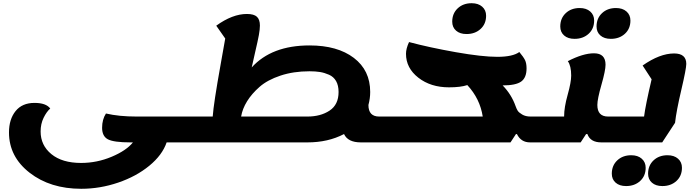

<svg xmlns="http://www.w3.org/2000/svg" viewBox="-20 -862 4339 1196"><path d="M486 314Q293 314 164.5 214Q36 114 36 -37Q36 -119 77 -170Q118 -221 195 -221Q267 -221 293 -186Q270 -166 251.5 -128Q233 -90 233 -43Q233 43 300 98Q367 153 485 153Q584 153 675.5 114.5Q767 76 808 25H793Q689 25 652.5 6Q616 -13 616 -66Q616 -118 640 -155Q721 -136 831 -136H1152Q1184 -136 1171 -55Q1158 25 1126 25H1018Q991 104 910 170.5Q829 237 716 275.5Q603 314 486 314Z M1908 -418Q1808 -418 1727 -391Q1646 -364 1597 -321Q1548 -278 1519 -231Q1490 -184 1482 -136H1895Q1977 -136 2033 -173Q2089 -210 2089 -289Q2089 -330 2073.5 -357Q2058 -384 2029.5 -396.5Q2001 -409 1973 -413.5Q1945 -418 1908 -418ZM1127 25Q1095 25 1108 -56Q1121 -136 1153 -136H1305Q1308 -178 1320 -257Q1332 -336 1356 -470Q1380 -604 1383 -622L1327 -702Q1428 -775 1518 -775Q1562 -775 1580.5 -757.5Q1599 -740 1599 -703Q1599 -679 1592.5 -643.5Q1586 -608 1570.5 -542Q1555 -476 1548 -442Q1672 -579 1908 -579Q2082 -579 2184 -501.5Q2286 -424 2286 -289Q2286 -249 2275 -208Q2275 -136 2342 -136H2427Q2459 -136 2446 -55Q2433 25 2401 25H2228Q2147 25 2123 -27Q2024 25 1895 25Z M2886 -650Q2845 -650 2821 -671Q2797 -692 2797 -727Q2797 -778 2831 -810Q2865 -842 2918 -842Q2959 -842 2983.5 -820.5Q3008 -799 3008 -764Q3008 -713 2973.5 -681.5Q2939 -650 2886 -650ZM2402 25Q2370 25 2383 -56Q2396 -136 2428 -136H2987Q2970 -247 2891 -332Q2849 -318 2777 -318Q2663 -318 2586 -378Q2509 -438 2509 -527Q2509 -559 2528 -600Q2655 -566 2819 -537Q2983 -508 3078 -508Q3174 -508 3215 -538Q3241 -507 3250.5 -487.5Q3260 -468 3260 -436Q3260 -378 3226.5 -354Q3193 -330 3111 -330Q3166 -274 3192 -200Q3198 -183 3205 -172Q3212 -161 3233 -148.5Q3254 -136 3285 -136H3373Q3405 -136 3392 -55Q3379 25 3347 25H3282Q3225 25 3200 -27H3194L3160 25Z M3785 -620Q3744 -620 3720 -641Q3696 -662 3696 -697Q3696 -748 3730 -780Q3764 -812 3817 -812Q3858 -812 3882.5 -790.5Q3907 -769 3907 -734Q3907 -683 3872.5 -651.5Q3838 -620 3785 -620ZM3559 -620Q3518 -620 3494 -641Q3470 -662 3470 -697Q3470 -748 3504 -780Q3538 -812 3591 -812Q3632 -812 3656.5 -790.5Q3681 -769 3681 -734Q3681 -683 3646.5 -651.5Q3612 -620 3559 -620ZM3348 25Q3316 25 3329 -56Q3342 -136 3374 -136H3494V-138Q3494 -193 3516 -271.5Q3538 -350 3538 -391Q3538 -452 3517 -481Q3612 -530 3680 -530Q3752 -530 3752 -459Q3752 -423 3726.5 -334Q3701 -245 3701 -208Q3701 -136 3768 -136H3854Q3886 -136 3873 -55Q3860 25 3828 25H3726Q3657 25 3639 -27H3631L3597 25Z M3829 25Q3797 25 3810 -56Q3823 -136 3855 -136H3992Q4001 -207 4039 -368L3983 -454Q4090 -529 4179 -529Q4255 -529 4255 -464Q4255 -434 4224 -302Q4193 -170 4185 -97L4105 25ZM4106 297Q4065 297 4041 276Q4017 255 4017 220Q4017 169 4051 137Q4085 105 4138 105Q4179 105 4203.5 126.5Q4228 148 4228 183Q4228 234 4193.5 265.5Q4159 297 4106 297ZM3880 297Q3839 297 3815 276Q3791 255 3791 220Q3791 169 3825 137Q3859 105 3912 105Q3953 105 3977.5 126.5Q4002 148 4002 183Q4002 234 3967.5 265.5Q3933 297 3880 297Z"/></svg>

Font: Lemonada
Style: Bold
Weight: 700
Designer: Mohamed Gaber (Arabic), Eduardo Tunni (Latin)
Foundry: Kief Type Foundry
Version: Version 4.004